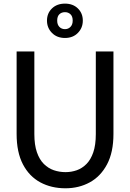

<svg xmlns="http://www.w3.org/2000/svg" viewBox="-20 -1004 700 1034"><path d="M332.5 10Q256.5 10 197 -22Q137.5 -54 103.5 -119Q69.5 -184 69.5 -283V-727H165V-282Q165 -223.5 178.8 -184Q192.5 -144.5 216.2 -121Q240 -97.5 270 -87.2Q300 -77 333 -77Q364.5 -77 393.5 -87.2Q422.5 -97.5 445.8 -121Q469 -144.5 482.5 -184Q496 -223.5 496 -282V-727H591V-283Q591 -184 556.5 -119Q522 -54 463.5 -22Q405 10 332.5 10ZM330 -799.5Q286.5 -799.5 259.8 -826.8Q233 -854 233 -893Q233 -932.5 259.8 -958.5Q286.5 -984.5 330 -984.5Q373 -984.5 399.5 -958.5Q426 -932.5 426 -893Q426 -854 399.5 -826.8Q373 -799.5 330 -799.5ZM330 -847Q347.5 -847 359.5 -859.2Q371.5 -871.5 371.5 -893Q371.5 -916 359.5 -927.2Q347.5 -938.5 330 -938.5Q311.5 -938.5 299.8 -927.2Q288 -916 288 -893Q288 -871.5 299.8 -859.2Q311.5 -847 330 -847Z"/></svg>

Font: Spline Sans
Style: Regular
Weight: 400
Designer: Eben Sorkin, Mirko Velimirovic
Foundry: Sorkin Type
Version: Version 1.001